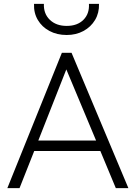

<svg xmlns="http://www.w3.org/2000/svg" viewBox="-20 -973 702 993"><path d="M18 0 300 -700H350L644 0H579L499 -192H157L81 0ZM178 -246H477L323 -614ZM325 -792Q274.5 -792 235.8 -812.8Q197 -833.5 175.5 -870Q154 -906.5 156 -953H207Q205 -902 237.8 -870.5Q270.5 -839 325 -839Q380 -839 411.5 -870.5Q443 -902 440 -953H492Q493.5 -906.5 471.8 -870Q450 -833.5 411.8 -812.8Q373.5 -792 325 -792Z"/></svg>

Font: Geologica Roman Thin
Style: Regular
Weight: 250
Designer: Sindre Bremnes, Frode Helland
Foundry: Monokrom Skriftforlag AS
Version: Version 1.010;gftools[0.9.28]